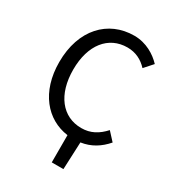

<svg xmlns="http://www.w3.org/2000/svg" viewBox="-230 -915 1160 1270"><g transform="rotate(30 350.0 -280.5)"><path d="M647 -96 590 -158C542 -105 489 -75 419 -75C274 -75 180 -194 180 -384C180 -573 274 -690 419 -690C483 -690 533 -663 572 -621L629 -685C584 -733 511 -780 419 -780C220 -780 75 -629 75 -381C75 -154 198 -11 364 11V219H453L462 10C538 -1 598 -39 647 -96Z"/></g></svg>

Font: Kawkab Mono Light
Style: Bold
Weight: 400
Monospace: yes
Designer: Abdullah Arif
Foundry: Abdullah Arif
Version: Version 1.000;PS 000.500;hotconv 1.0.88;makeotf.lib2.5.64775